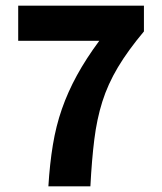

<svg xmlns="http://www.w3.org/2000/svg" viewBox="-20 -655 568 675"><path d="M150.1 0Q154.9 -79.2 165.9 -145.7Q176.8 -212.1 197.6 -271.8Q218.4 -331.5 250.4 -390Q282.3 -448.4 329 -511.5H44V-635.1H486V-544.5Q429.7 -477.4 394.4 -418.2Q359.1 -359 339.8 -297.8Q320.5 -236.7 311.6 -164.9Q302.6 -93.2 297.8 0Z"/></svg>

Font: Source Sans 3 VF
Style: Regular
Weight: 200
Designer: Paul D. Hunt
Foundry: Adobe
Version: Version 3.046;hotconv 1.0.118;makeotfexe 2.5.65603